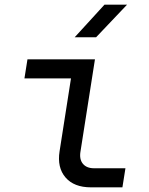

<svg xmlns="http://www.w3.org/2000/svg" viewBox="-20 -805 640 825"><path d="M371 0Q298 0 261.5 -42.5Q225 -85 236 -155L285 -468H85L98 -550H388L326 -155Q320 -121 336 -101.5Q352 -82 384 -82H519L506 0ZM301 -645 429 -785H526L393 -645Z"/></svg>

Font: NKDuy Mono
Style: Italic
Weight: 400
Italic angle: -9°
Monospace: yes
Designer: NKDuy
Foundry: NKDuy
Version: Version 2.251; ttfautohint (v1.8.4.7-5d5b)